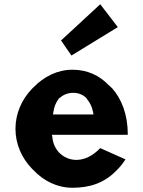

<svg xmlns="http://www.w3.org/2000/svg" viewBox="-20 -864 675 906"><path d="M257 -397V-401H261C277 -416 299 -426 326 -426C350 -426 373 -417 389 -400L390 -398V-397C403 -382 414 -362 419 -336L421 -324H230L232 -336C235 -357 242 -379 257 -397ZM256 -147C240 -166 229 -190 227 -218L225 -228H582L583 -230C583 -323 554 -398 507 -450H506L496 -460H495C449 -509 391 -535 322 -535C251 -535 188 -503 138 -452L130 -444C83 -395 53 -329 53 -256C53 -184 83 -118 130 -69L137 -62C186 -10 250 22 322 22C403 22 471 0 527 -57L535 -65C548 -78 560 -93 572 -112L453 -165C382 -91 303 -98 258 -145ZM317 -602 536 -736 453 -844 268 -673Z"/></svg>

Font: Hussar Woodtype
Style: SeBd
Weight: 900
Foundry: Cannot Into Space Fonts
Version: Version 1.07